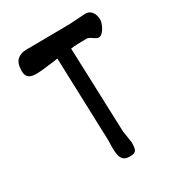

<svg xmlns="http://www.w3.org/2000/svg" viewBox="-148 -683 720 782"><g transform="rotate(-30 212.5 -291.5)"><path d="M235.8 5.9Q216.8 5.9 207.3 -2.4Q197.8 -10.7 194.6 -25.6Q191.4 -40.5 191.4 -65.4L191.9 -80.1Q192.4 -85 192.4 -94.2L179.2 -487.3Q168 -486.3 150.4 -483.4Q98.1 -476.1 73.2 -476.1Q50.3 -476.1 39.1 -485.4Q27.8 -494.6 27.8 -514.6Q27.8 -552.2 44.4 -567.1Q61 -582 86.4 -582L292 -584L369.6 -588.9Q387.7 -588.9 398.7 -574.2Q409.7 -559.6 409.7 -538.1Q409.7 -527.8 403.6 -513.2Q397.5 -498.5 387.9 -487.8Q378.4 -477.1 368.7 -477.1Q361.3 -477.1 346.2 -487.3Q338.9 -492.7 333.3 -495.4Q327.6 -498 322.3 -498Q272 -498 248 -494.6L262.2 -96.7Q269 -56.6 271 -39.6Q270.5 -20.5 268.1 -11.5Q265.6 -2.4 258.5 1.7Q251.5 5.9 235.8 5.9Z"/></g></svg>

Font: Dekko
Style: Regular
Weight: 400
Designer: Multiple
Foundry: Sorkin Type
Version: Version 2.001